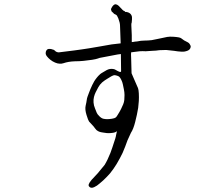

<svg xmlns="http://www.w3.org/2000/svg" viewBox="-20 -804 1040 899"><path d="M480 -476Q488 -480 495 -481Q503 -482 510 -481Q517 -480 523 -476Q529 -472 537.5 -468.5Q546 -465 547 -470L546 -551Q538 -550 531 -549L447 -533L438 -530Q430 -527 411 -524Q392 -521 371 -519Q351 -517 331 -517Q300 -516 277 -508Q269 -505 258 -506Q250 -506 238 -511Q226 -516 216 -524Q206 -532 199.5 -540.5Q193 -549 194 -557Q194 -563 198 -569Q203 -576 214 -575Q218 -574 221 -574Q225 -573 227 -572Q232 -572 238 -566Q240 -563 245 -561Q252 -558 257 -559L329 -568Q335 -569 365 -573Q375 -574 398 -578Q422 -582 445 -586Q500 -595 502 -596Q512 -597 545 -601L542 -684Q542 -697 534 -718Q528 -733 523 -735Q514 -738 510 -744Q508 -746 503 -750Q502 -751 500 -758Q499 -764 506 -773.5Q513 -783 520 -784Q524 -784 530 -781Q540 -774 539 -773Q539 -773 549 -763Q555 -756 556 -756Q557 -754 561 -753Q567 -750 565 -749Q565 -748 572 -748Q575 -747 580 -746Q587 -743 591 -739Q598 -731 598 -722Q598 -717 598 -713Q597 -703 597 -702Q597 -697 595 -693Q595 -691 595 -684Q598 -633 597 -607Q609 -608 611 -609Q617 -609 622 -610Q640 -614 656 -614Q672 -614 690 -616Q692 -616 715 -621Q728 -624 739 -626Q750 -629 762.5 -631Q775 -633 790 -632Q822 -630 828 -625Q841 -614 859 -606Q865 -603 868 -598Q874 -588 873 -586Q872 -572 858 -566.5Q844 -561 830 -562Q812 -563 795 -566Q767 -569 758 -570Q749 -570 726 -569Q719 -568 710 -567Q702 -567 692 -566Q668 -564 662 -564Q648 -565 634 -564Q617 -562 594 -559Q593 -549 594 -535Q594 -523 596 -461L605 -440L622 -401Q623 -399 626 -392Q629 -385 630 -367Q631 -349 630 -331Q629 -313 627 -299Q625 -285 621 -267Q617 -249 613 -233Q609 -217 604 -204Q599 -191 593 -182Q579 -153 577 -147Q567 -118 554 -88Q542 -63 526 -36Q512 -13 495 8Q481 24 464 40Q445 57 434 65Q420 74 412 75Q403 76 398 70Q393 65 396 58Q398 51 409 38Q410 36 437 8Q465 -25 470 -32Q484 -55 497 -88Q504 -106 520 -156Q523 -166 524 -174Q529 -192 526 -189Q523 -186 517 -184Q511 -182 499 -181Q487 -180 479 -181Q471 -182 465 -183Q459 -184 453 -185Q447 -186 439 -190Q431 -194 425 -203Q419 -212 410 -221Q401 -230 397 -235Q393 -240 385 -266Q377 -292 381 -309Q385 -326 386 -335Q387 -344 390 -352Q393 -360 396 -368Q399 -376 403 -386Q407 -396 412 -406Q417 -416 421 -423Q425 -430 433 -440Q441 -450 446 -454Q447 -456 456 -462Q477 -475 480 -476ZM514 -452Q503 -449 482 -435Q470 -428 458 -418Q447 -408 440 -395Q433 -382 428 -372Q423 -362 420 -350Q417 -338 418 -324Q419 -310 425 -296Q431 -282 433 -276Q435 -270 445 -260Q455 -250 464 -248Q473 -246 482 -246Q491 -246 504 -248Q517 -250 522 -254Q525 -256 531 -266Q540 -280 547 -294Q552 -304 557 -316Q561 -326 562 -336Q563 -346 563 -359Q563 -372 560 -386Q557 -400 555 -410Q553 -420 548 -430Q543 -440 539 -444Q535 -448 527 -450Q516 -453 514 -452Z"/></svg>

Font: ToneOZ-Pinyin-Tsuipita-TC
Style: Regular
Weight: 400
Designer: ÂÆ£ÂøóÂáåJeffrey Xuan(jeffreyx@gmail.com, ToneOZ.com) ÈòøÂù§(cjkFonts)
Foundry: ToneOZ
Version: Version 0.24071